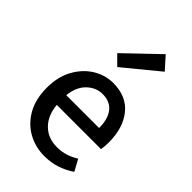

<svg xmlns="http://www.w3.org/2000/svg" viewBox="-246 -908 1009 1009"><g transform="rotate(45 258.5 -403.0)"><path d="M289.1 12.2Q221.2 12.2 165.5 -19.3Q109.9 -50.8 77.1 -109.6Q44.4 -168.5 44.4 -251.5Q44.4 -333 77.4 -392.6Q110.4 -452.1 162.8 -484.1Q215.3 -516.1 273.9 -516.1Q373 -516.1 425.8 -450.7Q478.5 -385.3 478.5 -277.8Q478.5 -262.7 477.3 -248.5Q476.1 -234.4 474.1 -224.6H145.5Q151.9 -151.9 194.1 -109.9Q236.3 -67.9 302.2 -67.9Q336.9 -67.9 367.2 -77.4Q397.5 -86.9 424.8 -104.5L459.5 -41Q424.3 -16.6 381.8 -2.2Q339.4 12.2 289.1 12.2ZM144.5 -295.9H388.7Q388.7 -362.8 359.9 -399.2Q331.1 -435.5 275.9 -435.5Q227.5 -435.5 189.7 -399.4Q151.9 -363.3 144.5 -295.9ZM229.5 -589.8 177.7 -641.6 361.8 -817.9 423.3 -749Z"/></g></svg>

Font: Akatab SemiBold
Style: Regular
Weight: 600
Designer: SIL Global
Foundry: SIL Global
Version: Version 4.100